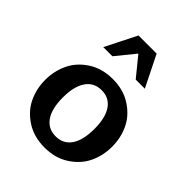

<svg xmlns="http://www.w3.org/2000/svg" viewBox="-220 -906 1046 1046"><g transform="rotate(45 302.5 -383.0)"><path d="M462.9 -599.6H392.6L302.7 -710L212.9 -599.6H142.6L233.4 -780.3H373ZM532.7 -377Q560.5 -318.4 560.5 -250Q560.5 -181.6 532.7 -123Q504.9 -64.5 444.8 -25.4Q384.8 13.7 302.7 13.7Q220.7 13.7 160.6 -25.4Q100.6 -64.5 72.8 -123Q44.9 -181.6 44.9 -250Q44.9 -318.4 72.8 -377Q100.6 -435.5 160.6 -474.6Q220.7 -513.7 302.7 -513.7Q384.8 -513.7 444.8 -474.6Q504.9 -435.5 532.7 -377ZM392.6 -118.2Q423.8 -164.1 423.8 -250Q423.8 -335.9 392.6 -381.8Q361.3 -427.7 302.7 -427.7Q244.1 -427.7 212.4 -381.8Q180.7 -335.9 180.7 -250Q180.7 -164.1 212.4 -118.2Q244.1 -72.3 302.7 -72.3Q361.3 -72.3 392.6 -118.2Z"/></g></svg>

Font: FreeUniversal
Style: Bold
Weight: 700
Version: Version 1.001